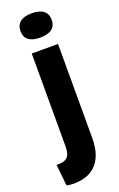

<svg xmlns="http://www.w3.org/2000/svg" viewBox="-189 -767 613 989"><g transform="rotate(-20 117.5 -272.5)"><path d="M32 177Q22 177 13 176Q4 175 -6 173L-18 56Q22 58 40 42Q58 26 58 -16V-527H202V-14Q202 40 189 76.5Q176 113 152.5 135.5Q129 158 98 167.5Q67 177 32 177ZM128 -589Q86 -589 64.5 -605.5Q43 -622 43 -655Q43 -688 65 -705Q87 -722 128 -722Q171 -722 192.5 -705Q214 -688 214 -655Q214 -623 192.5 -606Q171 -589 128 -589Z"/></g></svg>

Font: Bricolage Grotesque 36pt SemiCondensed
Style: Bold
Weight: 700
Width: 4
Designer: Mathieu Triay
Foundry: Atelier Triay
Version: Version 1.001;gftools[0.9.33.dev8+g029e19f]